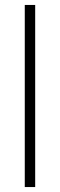

<svg xmlns="http://www.w3.org/2000/svg" viewBox="-20 -755 242 775"><path d="M80 0V-735H122V0Z"/></svg>

Font: Vela Sans GX ExtLt
Style: Regular
Weight: 200
Designer: Principal design: Mikhail Sharanda - project Manrope.
Design modification: Ravid Balaliev
Foundry: Mikhail Sharanda
Version: Version 1.001